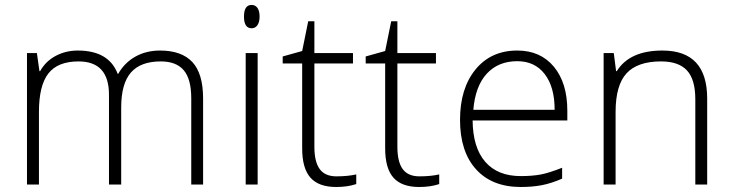

<svg xmlns="http://www.w3.org/2000/svg" viewBox="-20 -745 2957 775"><path d="M752 0V-348.1Q752 -425.8 721.7 -461.4Q691.4 -497.1 628.9 -497.1Q547.4 -497.1 508.3 -452.1Q469.2 -407.2 469.2 -311V0H419.9V-362.8Q419.9 -497.1 296.9 -497.1Q213.4 -497.1 175.3 -448.5Q137.2 -399.9 137.2 -293V0H88.9V-530.8H128.9L139.2 -458H142.1Q164.1 -497.6 204.6 -519.3Q245.1 -541 293.9 -541Q419.4 -541 455.1 -446.8H457Q482.9 -492.2 526.6 -516.6Q570.3 -541 626 -541Q712.9 -541 756.3 -494.6Q799.8 -448.2 799.8 -347.2V0Z M1020 0H971.7V-530.8H1020ZM964.8 -678.2Q964.8 -725.1 995.6 -725.1Q1010.7 -725.1 1019.3 -712.9Q1027.8 -700.7 1027.8 -678.2Q1027.8 -656.2 1019.3 -643.6Q1010.7 -630.9 995.6 -630.9Q964.8 -630.9 964.8 -678.2Z M1337.9 -33.2Q1383.8 -33.2 1418 -41V-2Q1382.8 9.8 1336.9 9.8Q1266.6 9.8 1233.2 -27.8Q1199.7 -65.4 1199.7 -146V-488.8H1121.1V-517.1L1199.7 -539.1L1224.1 -659.2H1249V-530.8H1404.8V-488.8H1249V-152.8Q1249 -91.8 1270.5 -62.5Q1292 -33.2 1337.9 -33.2Z M1672.9 -33.2Q1718.8 -33.2 1752.9 -41V-2Q1717.8 9.8 1671.9 9.8Q1601.6 9.8 1568.1 -27.8Q1534.7 -65.4 1534.7 -146V-488.8H1456.1V-517.1L1534.7 -539.1L1559.1 -659.2H1584V-530.8H1739.7V-488.8H1584V-152.8Q1584 -91.8 1605.5 -62.5Q1627 -33.2 1672.9 -33.2Z M2082 9.8Q1966.3 9.8 1901.6 -61.5Q1836.9 -132.8 1836.9 -261.2Q1836.9 -388.2 1899.4 -464.6Q1961.9 -541 2067.9 -541Q2161.6 -541 2215.8 -475.6Q2270 -410.2 2270 -297.9V-258.8H1887.7Q1888.7 -149.4 1938.7 -91.8Q1988.8 -34.2 2082 -34.2Q2127.4 -34.2 2161.9 -40.5Q2196.3 -46.9 2249 -67.9V-23.9Q2204.1 -4.4 2166 2.7Q2127.9 9.8 2082 9.8ZM2067.9 -498Q1991.2 -498 1944.8 -447.5Q1898.4 -397 1890.6 -301.8H2218.8Q2218.8 -394 2178.7 -446Q2138.7 -498 2067.9 -498Z M2786.6 0V-344.2Q2786.6 -424.3 2752.9 -460.7Q2719.2 -497.1 2648.4 -497.1Q2553.2 -497.1 2509 -449Q2464.8 -400.9 2464.8 -293V0H2416.5V-530.8H2457.5L2466.8 -458H2469.7Q2521.5 -541 2653.8 -541Q2834.5 -541 2834.5 -347.2V0Z"/></svg>

Font: JBL Sans
Style: Light
Weight: 300
Version: Version 1.10